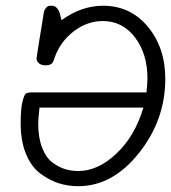

<svg xmlns="http://www.w3.org/2000/svg" viewBox="-20 -639 594 667"><path d="M51.8 -210.9Q51.8 -259.8 57.9 -284.9Q64 -310.1 70.1 -314Q76.2 -317.9 87.9 -317.9H488.8Q491.7 -339.8 492.2 -367.2Q492.2 -452.1 449 -509Q405.8 -565.9 336.9 -565.9Q283.7 -565.9 237.3 -531Q190.9 -496.1 170.9 -441.9Q170.9 -440.9 169.4 -437.5Q168 -434.1 168 -433.1Q168 -432.1 166.5 -429Q165 -425.8 164.6 -424.8Q164.1 -423.8 162.6 -421.4Q161.1 -418.9 159.7 -418Q158.2 -417 155.5 -415.5Q152.8 -414.1 150.9 -413.6Q148.9 -413.1 146 -412.6Q143.1 -412.1 139.2 -412.1Q123 -412.1 115 -419.4Q106.9 -426.8 106.9 -436Q106.9 -440.9 130.9 -586.9Q130.9 -587.9 131.3 -590.3Q131.8 -592.8 132.3 -595Q132.8 -597.2 133.3 -600.1Q133.8 -603 135 -604.5Q136.2 -606 137.7 -608.4Q139.2 -610.8 141.1 -613Q143.1 -615.2 145.5 -616.7Q147.9 -618.2 151.4 -618.7Q154.8 -619.1 159.2 -619.1Q170.4 -619.1 177.2 -611.6Q184.1 -604 186.5 -596.4Q189 -588.9 193.8 -568.8Q261.7 -618.7 337.9 -619.1Q433.1 -619.1 493.7 -546.1Q554.2 -473.1 554.2 -365.2Q554.2 -222.2 462.6 -107.2Q371.1 7.8 252 7.8Q216.8 7.8 184.8 -2.2Q152.8 -12.2 121.3 -35.2Q89.8 -58.1 70.8 -103Q51.8 -147.9 51.8 -210.9ZM112.8 -209Q112.8 -160.2 126.5 -125.5Q140.1 -90.8 162.1 -74.5Q184.1 -58.1 206.1 -51.5Q228 -44.9 252 -44.9Q320.8 -44.9 385 -106Q449.2 -167 478 -265.1H117.2Q112.8 -227.1 112.8 -209Z"/></svg>

Font: CMU Typewriter Text
Style: LightOblique
Weight: 200
Italic angle: -9.46001°
Version: Version 0.7.0